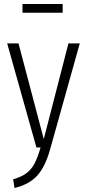

<svg xmlns="http://www.w3.org/2000/svg" viewBox="-20 -741 436 965"><path d="M234 2Q210 92 170 138.5Q130 185 53 204L46 160Q89 148 114 128.5Q139 109 154 80Q169 51 184 0H163L16 -523H73L200 -42L324 -523H381ZM295 -677H93V-721H295Z"/></svg>

Font: Fira Sans Extra Condensed Light
Style: Regular
Weight: 300
Width: 1
Designer: Carrois Corporate & Edenspiekermann AG
Foundry: Carrois Corporate GbR & Edenspiekermann AG
Version: Version 4.203